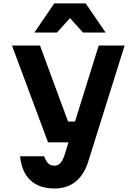

<svg xmlns="http://www.w3.org/2000/svg" viewBox="-20 -878 790 1117"><path d="M212.7 -613.1 375.9 -171H468.6L432.3 -50H259.4L49.7 -613.1ZM298.4 218.6Q208.5 218.6 157.2 170.9Q106 123.1 96.7 31H236.8Q247.8 60.7 261.4 73.2Q274.9 85.8 296.3 85.8Q317 85.8 330.6 71.4Q344.1 57.1 355.5 24.4L554.2 -613.1H705L491.9 66.9Q467.3 141.4 418 180Q368.8 218.6 298.4 218.6ZM295.9 -858.4H478.5L594.4 -688.7H462.8L340.4 -824.8H434L311.6 -688.7H180Z"/></svg>

Font: Martian Mono VF sWd Rg
Style: Regular
Weight: 400
Width: 6
Monospace: yes
Designer: Roman Shamin
Foundry: Evil Martians
Version: Version 1.100